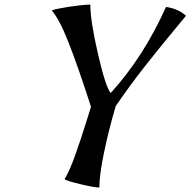

<svg xmlns="http://www.w3.org/2000/svg" viewBox="-20 -757 843 850"><path d="M470.2 -345.2Q616.2 -505.9 714.8 -726.1Q740.7 -723.1 764.6 -712.4Q788.6 -701.7 803.2 -687Q688.5 -549.3 619.4 -460.9Q550.3 -372.6 492.2 -287.1Q460.4 -178.2 440.2 -80.1Q419.9 18.1 419.9 73.2Q397.9 73.2 335.7 58.3Q273.4 43.5 266.1 36.1Q278.3 15.1 290.5 -12.7Q302.7 -40.5 317.1 -82Q331.5 -123.5 339.1 -146Q346.7 -168.5 363.3 -221.9Q379.9 -275.4 382.8 -284.2Q325.2 -462.9 283.9 -567.9Q242.7 -672.9 209 -710.9Q228.5 -718.3 284.4 -726.8Q340.3 -735.4 379.9 -736.8Q379.9 -664.1 414.1 -516.8Q448.2 -369.6 470.2 -345.2Z"/></svg>

Font: Kaushan Script
Style: Regular
Weight: 400
Designer: Pablo Impallari
Foundry: Pablo Impallari
Version: Version 1.002